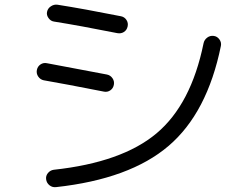

<svg xmlns="http://www.w3.org/2000/svg" viewBox="-20 -764 1040 811"><path d="M882.8 -612.3Q897.5 -610.4 906.7 -597.7Q916 -585 913.1 -570.3Q855.5 -287.1 691.9 -147.5Q528.3 -7.8 216.8 26.4Q201.2 28.3 189 18.6Q176.8 8.8 174.8 -6.8Q172.9 -21.5 182.6 -33.2Q192.4 -44.9 207 -46.9Q495.1 -78.1 641.1 -200.7Q787.1 -323.2 839.8 -581.1Q842.8 -595.7 855 -605Q867.2 -614.3 882.8 -612.3ZM165 -424.8Q150.4 -427.7 141.6 -440.4Q132.8 -453.1 135.7 -468.3Q138.7 -483.4 150.9 -491.7Q163.1 -500 177.7 -497.1Q330.1 -468.8 431.6 -449.2Q446.3 -446.3 455.1 -433.6Q463.9 -420.9 460.9 -405.8Q458 -390.6 445.8 -382.3Q433.6 -374 418.9 -377Q250 -410.2 165 -424.8ZM475.6 -624Q318.4 -655.3 208 -672.9Q194.3 -674.8 185.1 -687.5Q175.8 -700.2 178.7 -713.9Q181.6 -728.5 194.8 -737.3Q208 -746.1 222.7 -744.1Q334 -726.6 491.2 -695.3Q505.9 -692.4 514.2 -679.7Q522.5 -667 519 -651.9Q515.6 -636.7 503.4 -628.9Q491.2 -621.1 475.6 -624Z"/></svg>

Font: Rounded-X Mgen+ 1m regular
Style: Regular
Weight: 400
Designer: [Source Han Sans]
Ryoko NISHIZUKA  (kana & ideographs); Paul D. Hunt (Latin, Greek & Cyrillic); Wenlong ZHANG  (bopomofo
Version: Version 1.059.20150602